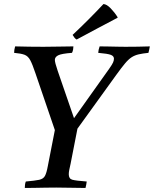

<svg xmlns="http://www.w3.org/2000/svg" viewBox="-20 -931 763 952"><path d="M252 -286 156 -567Q141 -612 130 -632.5Q119 -653 101.5 -659.5Q84 -666 50 -669Q50 -683 55 -701Q91 -700 125 -699.5Q159 -699 196 -699Q234 -699 275 -700Q316 -701 344 -701Q344 -694 342.5 -685.5Q341 -677 337 -669Q284 -665 268 -656.5Q252 -648 252 -634Q252 -621 266 -580L347 -345L522 -591Q536 -611 540.5 -621Q545 -631 545 -640Q545 -653 529.5 -659Q514 -665 467 -669Q468 -684 474 -701Q491 -701 514.5 -700.5Q538 -700 562 -699.5Q586 -699 602 -699Q634 -699 663 -699.5Q692 -700 723 -701Q722 -694 720 -685.5Q718 -677 716 -669Q687 -666 667.5 -661.5Q648 -657 632.5 -647Q617 -637 599.5 -616Q582 -595 556 -559L364 -293L330 -119Q326 -101 323.5 -89Q321 -77 321 -67Q321 -45 338 -40Q355 -35 410 -31Q409 -24 407.5 -15Q406 -6 404 1Q375 1 334.5 0Q294 -1 259 -1Q235 -1 205.5 -0.5Q176 0 149 0.5Q122 1 103 1Q103 -6 104 -15Q105 -24 108 -31Q154 -35 174.5 -39.5Q195 -44 203 -59Q211 -74 217 -107ZM563 -846V-843Q518 -820 465.5 -791.5Q413 -763 360 -735Q353 -739 349 -744.5Q345 -750 340 -758Q420 -833 493 -911Q509 -910 528.5 -890Q548 -870 563 -846Z"/></svg>

Font: Tiro Tamil
Style: Italic
Weight: 400
Italic angle: -11°
Designer: Tamil: Fernando Mello & Fiona Ross, assisted by Kaja Sojewska. Latin: John Hudson with Paul Hanslow, assisted by Kaja So
Foundry: Tiro Typeworks Ltd.
Version: Version 1.52